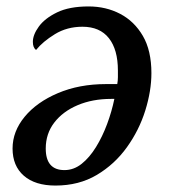

<svg xmlns="http://www.w3.org/2000/svg" viewBox="-20 -566 533 596"><path d="M152 10Q89 10 54 -20.5Q19 -51 19 -105Q19 -158 56.5 -203.5Q94 -249 160 -277Q226 -305 309 -305H344Q346 -316 346 -326.5Q346 -337 346 -347Q346 -412 318 -447.5Q290 -483 236 -483Q188 -483 150.5 -460Q113 -437 92 -411Q82 -418 82 -436Q82 -458 100.5 -483.5Q119 -509 157 -527.5Q195 -546 255 -546Q309 -546 353 -523Q397 -500 423.5 -454.5Q450 -409 450 -339Q450 -284 431 -223Q412 -162 374 -109Q336 -56 280.5 -23Q225 10 152 10ZM180 -38Q209 -38 233.5 -57.5Q258 -77 278 -109.5Q298 -142 312.5 -181Q327 -220 335 -259H325Q267 -259 221 -239.5Q175 -220 148.5 -185.5Q122 -151 122 -105Q122 -38 180 -38Z"/></svg>

Font: NotoSerif-Italic
Style: Regular
Weight: 400
Italic angle: -12°
Designer: Monotype Design Team
Foundry: Monotype Imaging Inc.
Version: Version 2.007; ttfautohint (v1.8) -l 8 -r 50 -G 200 -x 14 -D